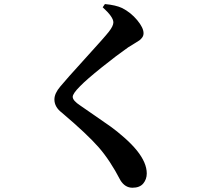

<svg xmlns="http://www.w3.org/2000/svg" viewBox="-20 -839 1040 932"><path d="M530.3 -730.5Q530.3 -756.8 478.5 -803.7L489.3 -819.3Q542 -814.5 573.2 -799.8Q615.2 -778.3 646 -741.2Q676.8 -704.1 676.8 -677.7Q676.8 -666 670.4 -657.2Q664.1 -648.4 656.7 -643.1Q649.4 -637.7 631.8 -627.4Q614.3 -617.2 602.5 -609.4Q547.9 -571.3 474.1 -512.2Q400.4 -453.1 369.1 -420.9Q333 -384.8 333 -369.1Q333 -350.6 369.1 -327.1Q389.6 -312.5 440.4 -277.8Q491.2 -243.2 519 -223.1Q546.9 -203.1 583.5 -170.9Q620.1 -138.7 644.5 -108.4Q692.4 -48.8 692.4 2.9Q692.4 31.2 675.3 51.8Q658.2 72.3 623 72.3Q586.9 72.3 564.5 36.1Q514.6 -60.5 458.5 -124.5Q402.3 -188.5 280.3 -292Q244.1 -319.3 244.1 -356.4Q244.1 -385.7 273.4 -419.9Q299.8 -452.1 394.5 -556.2Q489.3 -660.2 508.8 -685.5Q530.3 -712.9 530.3 -730.5Z"/></svg>

Font: GenYoMin TW TTF Bold
Style: Regular
Weight: 700
Version: Version 1.300